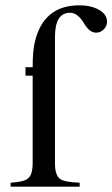

<svg xmlns="http://www.w3.org/2000/svg" viewBox="-20 -703 423 723"><path d="M76 -450H103Q103 -511 111 -544Q143 -683 279 -683Q317 -683 343 -671Q383 -653 383 -621Q383 -604 370.5 -592Q358 -580 342 -580Q317 -580 297 -614Q273 -655 244 -655Q187 -655 187 -564V-88Q187 -45 205 -30Q222 -17 280 -15V0H20V-15Q71 -18 85 -31Q103 -44 103 -90V-418H76Z"/></svg>

Font: STIX Math
Style: Regular
Weight: 400
Designer: MicroPress Inc., with final additions and corrections provided by Coen Hoffman, Elsevier (retired)
Version: Version 1.1.1